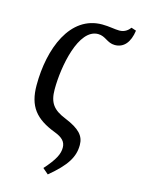

<svg xmlns="http://www.w3.org/2000/svg" viewBox="-117 -635 673 912"><g transform="rotate(15 219.0 -179.0)"><path d="M210 209C292 141 321 94 321 35C321 -10 295 -39 222 -69C160 -94 137 -124 137 -190C137 -303 173 -497 269 -497C306 -497 320 -467 358 -467C402 -467 430 -500 438 -559L414 -567C405 -555 389 -539 361 -539C339 -539 310 -546 276 -546C118 -546 49 -367 49 -187C49 -83 91 -31 191 7C228 21 246 39 246 68C246 98 233 128 182 185Z"/></g></svg>

Font: Noto Serif ExtraCondensed
Style: Italic
Weight: 400
Width: 2
Italic angle: -12°
Designer: Monotype Design Team
Foundry: Monotype Imaging Inc.
Version: Version 2.014